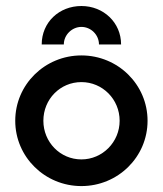

<svg xmlns="http://www.w3.org/2000/svg" viewBox="-20 -614 547 645"><path d="M120.1 -464.6H194.4C194.4 -497.2 222.2 -523.6 253.5 -523.6C285.4 -523.6 312.5 -497.2 312.5 -464.6H386.8C386.8 -538.2 327.8 -593.8 253.5 -593.8C178.5 -593.8 120.1 -538.9 120.1 -464.6ZM253.5 11.1C376.4 11.1 475.7 -86.8 475.7 -208.3C475.7 -329.9 376.4 -427.8 253.5 -427.8C130.6 -427.8 31.2 -329.9 31.2 -208.3C31.2 -86.8 130.6 11.1 253.5 11.1ZM253.5 -78.5C181.9 -78.5 125.7 -136.8 125.7 -208.3C125.7 -280.6 181.9 -338.2 253.5 -338.2C324.3 -338.2 381.9 -280.6 381.9 -208.3C381.9 -136.8 324.3 -78.5 253.5 -78.5Z"/></svg>

Font: Afacad Medium
Style: Regular
Weight: 500
Designer: Kristian Moeller
Foundry: Dicotype
Version: Version 1.000